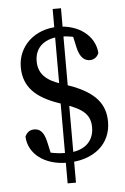

<svg xmlns="http://www.w3.org/2000/svg" viewBox="-58 -791 617 948"><g transform="rotate(-5 250.0 -317.0)"><path d="M248.5 -35.2C208.4 -35.2 164.1 -40.4 118 -58.7L172.5 -22L155.6 -98.5C143.7 -151.5 121.7 -164.7 96.9 -164.7C74.7 -164.7 60.2 -153.5 51 -132.8C54.8 -45.7 135.4 13.1 243.7 13.1C380.9 13.1 463.5 -63.2 463.5 -170.6C463.5 -253.3 421.9 -318.4 286.6 -365.3L248.8 -378.2C177.7 -401.2 138.4 -435.7 138.4 -499.1C138.4 -573.5 195 -609.9 268.7 -609.9C299.2 -609.9 334.8 -605 377.2 -587.7L323.9 -624.1L340.6 -548.5C352.5 -495.6 378 -481.6 400.7 -481.6C420 -481.6 437.5 -491.8 445.4 -513.6C439.3 -599.7 359.5 -659.2 257.6 -659.2C140.9 -659.2 57.8 -579.2 57.8 -476.6C57.8 -376.9 120 -322.3 225.6 -285.2L262.4 -272.3C347.2 -242.4 382.7 -212.8 382.7 -150.3C382.7 -77 330.1 -35.2 248.5 -35.2ZM280.9 -321.7V-749.2H239.6V-321.7H280.9ZM238.3 115H279.6V-321.7H238.3V115Z"/></g></svg>

Font: Source Serif Variable
Style: Regular
Weight: 389
Designer: Frank Grießhammer
Foundry: Adobe Systems Incorporated
Version: Version 3.001;hotconv 1.0.111;makeotfexe 2.5.65597